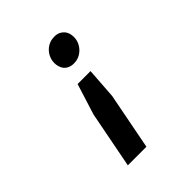

<svg xmlns="http://www.w3.org/2000/svg" viewBox="-209 -890 1020 1020"><g transform="rotate(-45 301.0 -380.0)"><path d="M339.8 -585C352.5 -585 364.7 -586.9 376 -591.3C402.8 -602.1 422.9 -623.5 433.1 -648.9C437 -658.2 439.9 -671.4 439.9 -685.1C439.9 -704.6 435.1 -722.7 421.9 -737.3C411.6 -748.5 396 -759.8 368.2 -759.8C355 -759.8 343.3 -757.8 332.5 -753.9C294.4 -739.7 268.1 -701.7 268.1 -660.6C268.1 -643.6 272.5 -622.1 286.6 -606C297.4 -594.2 314.9 -585 339.8 -585ZM160.2 0H299.8L361.8 -319.8L374 -494.1H276.9L222.2 -319.8Z"/></g></svg>

Font: Hack
Style: Bold Oblique
Weight: 700
Italic angle: -12°
Monospace: yes
Designer: Christopher Simpkins
Foundry: Christopher Simpkins
Version: Version 2.010